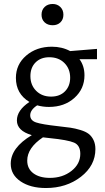

<svg xmlns="http://www.w3.org/2000/svg" viewBox="-20 -657 526 966"><path d="M245 -530Q220 -530 204.5 -544.5Q189 -559 189 -583Q189 -607 204.5 -622Q220 -637 245 -637Q268 -637 283.5 -622Q299 -607 299 -583Q299 -559 284 -544.5Q269 -530 245 -530ZM468 -411V-359H380Q405 -325 405 -278Q405 -210 354.5 -164.5Q304 -119 226 -119Q196 -119 167 -127Q132 -104 132 -77Q132 -51 161.5 -41Q191 -31 273 -22Q311 -18 334.5 -14.5Q358 -11 384.5 -3Q411 5 426 16.5Q441 28 450.5 47.5Q460 67 460 93Q460 176 387 232.5Q314 289 211 289Q133 289 83.5 255.5Q34 222 34 167Q34 86 140 23Q65 1 65 -51Q65 -102 128 -144Q60 -185 60 -265Q60 -333 112 -377.5Q164 -422 241 -422Q292 -422 333 -400ZM237 -171Q281 -171 307 -197.5Q333 -224 333 -266Q333 -311 304 -340Q275 -369 228 -369Q185 -369 159 -343Q133 -317 133 -274Q133 -229 162 -200Q191 -171 237 -171ZM384 117Q384 74 352.5 60.5Q321 47 231 38Q225 38 213.5 36Q202 34 196 34Q117 87 117 151Q117 192 148 215Q179 238 231 238Q295 238 339.5 203Q384 168 384 117Z"/></svg>

Font: EauTest Medium
Style: Regular
Weight: 500
Designer: Christian Thalmann (Catharsis Fonts)
Version: Version 0.001;PS 000.001;hotconv 1.0.88;makeotf.lib2.5.64775